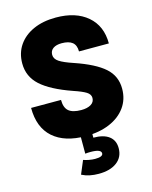

<svg xmlns="http://www.w3.org/2000/svg" viewBox="-141 -832 928 1171"><g transform="rotate(-15 322.5 -246.5)"><path d="M39.1 -247.1H228Q228 -197.3 253.4 -176.3Q278.8 -155.3 332 -155.3Q370.1 -155.3 393.3 -169.2Q416.5 -183.1 416.5 -209.5Q416.5 -232.4 392.3 -247.6Q368.2 -262.7 313 -281.2Q180.7 -327.6 118.9 -383.5Q57.1 -439.5 57.1 -522.5Q57.1 -588.4 90.8 -637.5Q124.5 -686.5 185.1 -713.6Q245.6 -740.7 326.7 -740.7Q452.1 -740.7 525.6 -678Q599.1 -615.2 599.1 -504.4H410.6Q410.6 -543.9 388.2 -562Q365.7 -580.1 320.8 -580.1Q286.6 -580.1 266.8 -566.2Q247.1 -552.2 247.1 -526.4Q247.1 -500.5 274.4 -482.4Q301.8 -464.4 362.3 -444.3Q489.3 -400.9 547.6 -349.1Q606 -297.4 606 -217.3Q606 -149.9 569.8 -99.9Q533.7 -49.8 468.8 -22.2Q403.8 5.4 317.9 5.4Q184.6 5.4 111.8 -59.1Q39.1 -123.5 39.1 -247.1ZM491.7 127.9Q491.7 184.1 449.5 216.1Q407.2 248 335 248Q305.2 248 278.8 242.7Q252.4 237.3 228 225.1L263.2 141.1Q277.3 146.5 297.9 150.4Q318.4 154.3 336.4 154.3Q386.2 154.3 386.2 132.3Q386.2 106 319.8 106Q301.3 106 286.1 107.9V-0.5H358.9V26.4Q423.3 26.4 457.5 52.5Q491.7 78.6 491.7 127.9Z"/></g></svg>

Font: Estedad-FD Black
Style: Regular
Weight: 900
Designer: Amin Abedi
Version: Version 7.3